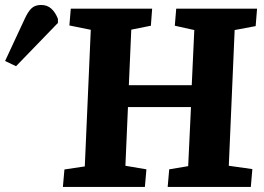

<svg xmlns="http://www.w3.org/2000/svg" viewBox="-215 -734 1037 754"><path d="M535 -313.5H287.5L277.5 -83L360 -69L354 0H32L38 -68.5L118 -80.5L141.5 -617L57.5 -634L63 -700H382.5L377.5 -633L300.5 -617.5L291 -399.5H538L548 -616L471.5 -633L477 -700H794.5L789 -631.5L706.5 -616L683.5 -83L776 -70L770 0H443.5L449.5 -69L524 -81.5ZM-152 -474 -195 -494.5 -117 -662Q-104 -690 -90.3 -702.2Q-76.5 -714.5 -53.5 -714.5Q-29.5 -714.5 -13.5 -700Q2.5 -685.5 12.5 -660V-644Z"/></svg>

Font: Literata
Style: Italic
Weight: 400
Italic angle: -2°
Designer: Latin by Veronika Burian and Jose Scaglione. Greek by Irene Vlachou. Cyrillic by Vera Evstafieva
Foundry: TypeTogether
Version: Version 3.103;gftools[0.9.29]